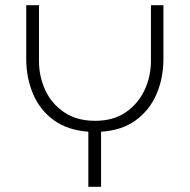

<svg xmlns="http://www.w3.org/2000/svg" viewBox="-20 -719 730 739"><path d="M320 0V-212Q240 -218 187 -256.5Q134 -295 107.5 -357Q81 -419 81 -492V-699H130V-485Q130 -424 154.5 -371.5Q179 -319 227.5 -286.5Q276 -254 346 -254Q416 -254 463.5 -286.5Q511 -319 536 -371.5Q561 -424 561 -485V-699H609V-492Q609 -419 582.5 -357Q556 -295 502.5 -256Q449 -217 369 -212V0Z"/></svg>

Font: MuseoModerno Thin ExtraLight
Style: Regular
Weight: 250
Version: Version 1.002